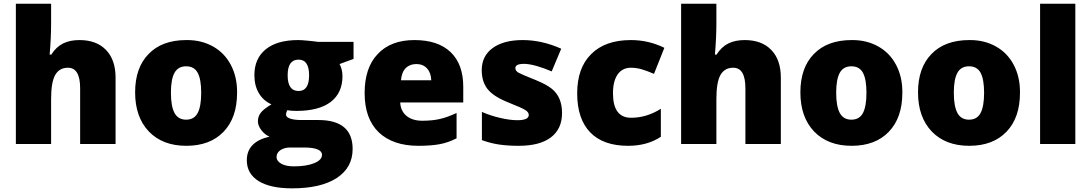

<svg xmlns="http://www.w3.org/2000/svg" viewBox="-20 -780 5911 1040"><path d="M256.8 -759.8V-651.9Q256.8 -576.2 249 -484.4H257.8Q284.7 -526.4 321.8 -544.7Q358.9 -563 410.2 -563Q502.9 -563 554.4 -509.3Q606 -455.6 606 -359.9V0H414.1V-301.8Q414.1 -413.1 348.1 -413.1Q301.3 -413.1 279.1 -374Q256.8 -335 256.8 -243.2V0H65.9V-759.8Z M994.1 -563Q1071.8 -563 1133.8 -528.3Q1195.8 -493.7 1230 -429.2Q1264.2 -364.7 1264.2 -282.7Q1264.2 -280.3 1264.2 -277.8Q1264.2 -142.1 1190.9 -66.2Q1117.7 9.8 989.3 9.8Q860.8 9.8 786.1 -67.9Q711.9 -146 711.9 -279.5Q711.9 -413.1 784.7 -487.3Q857.4 -563 989.7 -563Q991.7 -563 994.1 -563ZM1069.8 -277.3Q1069.8 -350.6 1050.8 -385.7Q1031.7 -420.9 988.3 -420.9Q944.8 -420.9 925.3 -385.7Q905.8 -350.6 905.8 -277.6Q905.8 -204.6 925.3 -168.2Q944.8 -131.8 988.3 -131.8Q1031.7 -131.8 1050.8 -168Q1069.8 -204.1 1069.8 -277.3Z M1612.3 -129.9H1704.1Q1890.1 -129.9 1890.1 26.9Q1890.1 127.9 1804.2 184.1Q1718.3 240.2 1562 240.2Q1444.3 240.2 1380.6 200.7Q1316.9 161.1 1316.9 87.9Q1316.9 -11.7 1439.9 -40Q1415 -49.8 1396 -74.5Q1377 -99.1 1377 -123.3Q1377 -147.5 1391.1 -167.5Q1405.3 -187.5 1450.2 -214.8Q1406.7 -234.4 1382.3 -275.1Q1357.9 -315.9 1357.9 -373Q1357.9 -462.9 1419.4 -512.9Q1481 -563 1595.2 -563Q1612.8 -563 1650.4 -559.3Q1688 -555.7 1702.1 -553.2H1895V-460.9L1819.3 -433.1Q1835 -404.3 1835 -367.2Q1835 -276.9 1771.5 -228Q1708 -179.2 1585 -179.2Q1555.7 -179.2 1536.1 -183.1Q1529.3 -170.4 1529.3 -159.2Q1529.3 -145 1551.8 -137.5Q1574.2 -129.9 1612.3 -129.9ZM1597.2 -457Q1538.1 -457 1538.1 -372.1Q1538.1 -287.1 1597.2 -287.1Q1654.3 -287.1 1654.3 -372.1Q1654.3 -457 1597.2 -457ZM1626 19H1551.3Q1520.5 19 1499 33.2Q1478 47.9 1478 70.1Q1478 92.3 1503.4 106.7Q1528.8 121.1 1571.3 121.1Q1640.1 121.1 1682.1 103.8Q1724.1 86.4 1724.1 59.1Q1724.1 19 1626 19Z M2246.1 9.8Q2108.4 9.8 2031.2 -63.5Q1955.1 -137.7 1955.1 -275.6Q1955.1 -413.6 2025.9 -487.3Q2096.7 -563 2224.6 -563Q2352.5 -563 2420.9 -497.6Q2489.3 -432.1 2489.3 -310.1V-225.1H2147.9Q2149.9 -178.7 2181.9 -152.3Q2213.9 -126 2267.3 -126Q2320.8 -126 2361.8 -135.3Q2402.8 -144.5 2453.1 -168V-30.8Q2406.2 -6.8 2359.4 1.5Q2312.5 9.8 2246.1 9.8ZM2151.9 -345.2H2315.9Q2314.9 -385.3 2293.2 -409.2Q2271.5 -433.1 2235.6 -433.1Q2199.7 -433.1 2177.7 -411.1Q2155.8 -389.2 2151.9 -345.2Z M2782.2 -128.9Q2844.2 -128.9 2844.2 -157.2Q2844.2 -171.9 2826.7 -183.1Q2809.1 -195.3 2726.1 -228Q2649.4 -259.8 2619.4 -299.6Q2589.4 -339.4 2589.4 -399.9Q2589.4 -476.6 2648.7 -519.8Q2708 -563 2811.5 -563Q2915 -563 3020 -516.1L2968.3 -393.1Q2928.7 -410.6 2887.5 -422.4Q2846.2 -434.1 2818.4 -434.1Q2771.5 -434.1 2771.5 -411.1Q2771.5 -397 2787.6 -386.7Q2807.1 -376 2882.3 -346.2Q2940.4 -322.3 2968.8 -299.3Q3024.4 -254.4 3024.4 -168Q3024.4 -81.5 2964.1 -35.9Q2903.8 9.8 2790 9.8Q2730 9.8 2683.6 2.9Q2637.2 -3.9 2590.3 -21V-173.8Q2635.3 -153.8 2688.7 -141.4Q2742.2 -128.9 2782.2 -128.9Z M3382.3 9.8Q3247.1 9.8 3176.8 -63.2Q3106.4 -136.2 3106.4 -274.2Q3106.4 -412.1 3182.1 -486.8Q3257.8 -563 3397.5 -563Q3493.2 -563 3578.6 -521L3522.5 -379.9Q3482.9 -397 3454.8 -405Q3426.8 -413.1 3397.5 -413.1Q3351.1 -413.1 3325.7 -377Q3300.3 -340.8 3300.3 -274.9Q3300.3 -142.1 3398.4 -142.1Q3482.9 -142.1 3559.6 -190.9V-39.1Q3485.8 9.8 3382.3 9.8Z M3860.4 -759.8V-651.9Q3860.4 -576.2 3852.5 -484.4H3861.3Q3888.2 -526.4 3925.3 -544.7Q3962.4 -563 4013.7 -563Q4106.4 -563 4158 -509.3Q4209.5 -455.6 4209.5 -359.9V0H4017.6V-301.8Q4017.6 -413.1 3951.7 -413.1Q3904.8 -413.1 3882.6 -374Q3860.4 -335 3860.4 -243.2V0H3669.4V-759.8Z M4597.7 -563Q4675.3 -563 4737.3 -528.3Q4799.3 -493.7 4833.5 -429.2Q4867.7 -364.7 4867.7 -282.7Q4867.7 -280.3 4867.7 -277.8Q4867.7 -142.1 4794.4 -66.2Q4721.2 9.8 4592.8 9.8Q4464.4 9.8 4389.6 -67.9Q4315.4 -146 4315.4 -279.5Q4315.4 -413.1 4388.2 -487.3Q4460.9 -563 4593.3 -563Q4595.2 -563 4597.7 -563ZM4673.3 -277.3Q4673.3 -350.6 4654.3 -385.7Q4635.3 -420.9 4591.8 -420.9Q4548.3 -420.9 4528.8 -385.7Q4509.3 -350.6 4509.3 -277.6Q4509.3 -204.6 4528.8 -168.2Q4548.3 -131.8 4591.8 -131.8Q4635.3 -131.8 4654.3 -168Q4673.3 -204.1 4673.3 -277.3Z M5234.9 -563Q5312.5 -563 5374.5 -528.3Q5436.5 -493.7 5470.7 -429.2Q5504.9 -364.7 5504.9 -282.7Q5504.9 -280.3 5504.9 -277.8Q5504.9 -142.1 5431.6 -66.2Q5358.4 9.8 5230 9.8Q5101.6 9.8 5026.9 -67.9Q4952.6 -146 4952.6 -279.5Q4952.6 -413.1 5025.4 -487.3Q5098.1 -563 5230.5 -563Q5232.4 -563 5234.9 -563ZM5310.5 -277.3Q5310.5 -350.6 5291.5 -385.7Q5272.5 -420.9 5229 -420.9Q5185.5 -420.9 5166 -385.7Q5146.5 -350.6 5146.5 -277.6Q5146.5 -204.6 5166 -168.2Q5185.5 -131.8 5229 -131.8Q5272.5 -131.8 5291.5 -168Q5310.5 -204.1 5310.5 -277.3Z M5804.7 0H5613.8V-759.8H5804.7Z"/></svg>

Font: Open Sans Hebrew Extra Bold
Style: Regular
Weight: 800
Foundry: Ascender Corporation, Yanek Iontef
Version: Version 2.001;PS 002.001;hotconv 1.0.70;makeotf.lib2.5.58329